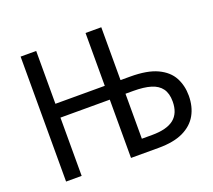

<svg xmlns="http://www.w3.org/2000/svg" viewBox="-120 -873 1145 1031"><g transform="rotate(-20 452.0 -357.0)"><path d="M91 0V-714H180V-412H462V-714H552V-412H607Q705 -412 762 -385Q819 -358 843.5 -312Q868 -266 868 -209Q868 -146 841.5 -99Q815 -52 760.5 -26Q706 0 620 0H462V-333H180V0ZM610 -77Q695 -77 735.5 -109.5Q776 -142 776 -209Q776 -255 756 -282.5Q736 -310 696.5 -322Q657 -334 596 -334H552V-77Z"/></g></svg>

Font: Noto Sans Display
Style: Regular
Weight: 400
Designer: Monotype Design Team
Foundry: Monotype Imaging Inc.
Version: Version 2.003